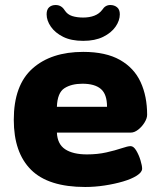

<svg xmlns="http://www.w3.org/2000/svg" viewBox="-20 -738 640 766"><path d="M320 8Q173 8 104 -60.5Q35 -129 35 -260Q35 -398 109.5 -464.5Q184 -531 312 -531Q402 -531 458.5 -499Q515 -467 541 -410.5Q567 -354 567 -280Q567 -266 556.5 -249Q546 -232 531 -220.5Q516 -209 502 -209H207Q209 -163 240 -142.5Q271 -122 327 -122Q369 -122 404.5 -130Q440 -138 465 -146.5Q490 -155 501 -155Q513 -155 523.5 -137.5Q534 -120 540.5 -98.5Q547 -77 547 -65Q547 -51 526 -37.5Q505 -24 471 -14Q437 -4 397.5 2Q358 8 320 8ZM207 -312H407Q407 -362 382.5 -383Q358 -404 309 -404Q265 -404 237 -386Q209 -368 207 -312ZM312 -575Q264 -575 232 -591Q200 -607 183 -631.5Q166 -656 166 -681Q166 -700 176 -709Q186 -718 202 -718Q225 -718 238 -697Q249 -680 268 -674Q287 -668 312 -668Q337 -668 356.5 -675.5Q376 -683 388 -699Q400 -718 420 -718Q436 -718 447 -709Q458 -700 458 -681Q458 -656 441 -631.5Q424 -607 391.5 -591Q359 -575 312 -575Z"/></svg>

Font: Asap Semi Expanded ExtraBold
Style: Regular
Weight: 800
Width: 6
Designer: Pablo Cosgaya
Foundry: Omnibus-Type
Version: Version 3.001; ttfautohint (v1.8.4.7-5d5b)